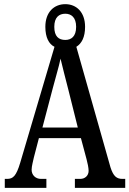

<svg xmlns="http://www.w3.org/2000/svg" viewBox="-20 -903 622 923"><path d="M3 0H203V-43H177C151 -43 132 -61 132 -87C132 -105 140 -131 143 -147L167 -239H369L396 -138C401 -120 406 -95 406 -82C406 -58 388 -43 366 -43H340V0H582V-43H569C541 -43 525 -55 511 -99L347 -678C373 -694 389 -725 389 -774C389 -845 347 -883 294 -883C240 -883 198 -845 198 -774C198 -723 215 -691 242 -678L77 -120C58 -57 43 -43 14 -43H3ZM294 -711C262 -711 241 -728 241 -774C241 -820 264 -837 294 -837C322 -837 346 -820 346 -774C346 -727 322 -711 294 -711ZM184 -290 234 -480C246 -527 264 -585 271 -621C280 -583 294 -528 309 -470L354 -290Z"/></svg>

Font: Noto Serif Armenian ExtraCondensed Medium
Style: Regular
Weight: 500
Width: 2
Designer: Monotype Design Team
Foundry: Monotype Imaging Inc.
Version: Version 2.008